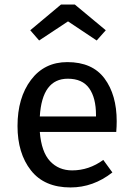

<svg xmlns="http://www.w3.org/2000/svg" viewBox="-20 -812 584 844"><path d="M290 12Q175 12 116 -63Q57 -138 57 -258Q57 -382 116 -460.5Q175 -539 276 -539Q386 -539 439.5 -467Q493 -395 493 -279Q493 -256 491 -232H155Q162 -144 200 -103.5Q238 -63 297 -63Q371 -63 434 -109L474 -54Q390 12 290 12ZM402 -300V-306Q402 -382 372 -424Q342 -466 278 -466Q165 -466 155 -300ZM405 -634 279 -718 152 -634 113 -679 248 -792H309L445 -679Z"/></svg>

Font: Trujillo
Style: Regular
Weight: 400
Designer: Fira Sans original fonts by bBox Type GmbH, Carrois Corporate GbR, & Edenspiekermann AG / Changes by Cristiano Sobral
Foundry: Fira Sans original fonts by bBox Type GmbH, Carrois Corporate GbR, & Edenspiekermann AG / Changes by Cristiano Sobral
Version: Version 4.301;October 17, 2021;FontCreator 14.0.0.2814 64-bi